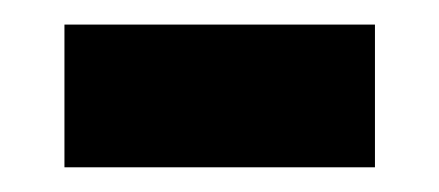

<svg xmlns="http://www.w3.org/2000/svg" viewBox="-20 -651 359 157"><path d="M32.7 -514.2V-630.9H286.6V-514.2Z"/></svg>

Font: Open Sans SemiCondensed
Style: Bold
Weight: 700
Width: 4
Designer: Monotype Design Team
Foundry: Monotype Imaging Inc.
Version: Version 3.003